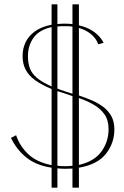

<svg xmlns="http://www.w3.org/2000/svg" viewBox="-20 -778 579 893"><path d="M220 95V2Q148 -9 102.5 -45.5Q57 -82 31 -137L55 -149Q72 -98 112 -60.5Q152 -23 220 -10V-364Q174 -383 144 -404.5Q114 -426 99.5 -453.5Q85 -481 85 -517Q85 -552 99 -581.5Q113 -611 143 -632.5Q173 -654 220 -663V-758H247V-666Q255 -667 263 -667.5Q271 -668 279 -668Q289 -668 298.5 -667.5Q308 -667 317 -666V-758H347V-660Q374 -654 395.5 -643Q417 -632 434 -616Q451 -600 462 -579L437 -572Q427 -600 403 -619.5Q379 -639 347 -648V-334Q377 -324 406.5 -311.5Q436 -299 460 -281Q484 -263 498 -237.5Q512 -212 512 -176Q512 -113 473 -63Q434 -13 347 2V95H317V6Q309 6 300.5 6.5Q292 7 284 7Q275 7 265 6.5Q255 6 247 5V95ZM284 -5Q292 -5 300.5 -5.5Q309 -6 317 -7V-331Q310 -334 294.5 -339Q279 -344 265 -348.5Q251 -353 247 -354V-7Q255 -6 264.5 -5.5Q274 -5 284 -5ZM347 -11Q418 -27 451.5 -73Q485 -119 485 -177Q485 -219 466 -246Q447 -273 416 -291Q385 -309 347 -322ZM220 -376V-652Q162 -639 136 -602.5Q110 -566 110 -517Q110 -486 118.5 -461.5Q127 -437 151 -416.5Q175 -396 220 -376ZM317 -342V-654Q308 -656 298.5 -656Q289 -656 279 -656Q271 -656 262.5 -656Q254 -656 247 -655V-366Q261 -360 281.5 -353.5Q302 -347 317 -342Z"/></svg>

Font: Panamera Thin
Style: Regular
Weight: 100
Designer: Bastien Sozeau
Foundry: NBR — Bastien Sozeau
Version: Version 3.003;gftools[0.9.33]